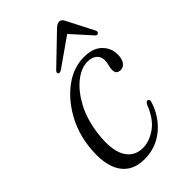

<svg xmlns="http://www.w3.org/2000/svg" viewBox="-193 -673 748 748"><g transform="rotate(-45 181.5 -298.5)"><path d="M252.5 -417.5Q218 -417.5 182.2 -389.2Q146.5 -361 119.2 -309.8Q92 -258.5 83.5 -190Q73.5 -108.5 96.5 -67.5Q119.5 -26.5 168.5 -26.5Q203.5 -26.5 239.8 -51.8Q276 -77 298.5 -134.5Q305 -146 311 -145.5Q315.5 -145.5 317.8 -140.8Q320 -136 316 -125Q295.5 -65 249.2 -28Q203 9 141.5 9Q74 9 43.2 -39.5Q12.5 -88 23 -179Q31 -249 65 -308.5Q99 -368 149 -404Q199 -440 256 -440Q305 -440 330.8 -414.5Q356.5 -389 356 -352Q355.5 -327.5 345.5 -315Q335.5 -302.5 321.5 -302.5Q297 -302.5 297.5 -327Q297.5 -338.5 301 -349.5Q304.5 -360.5 304.5 -374Q304.5 -393.5 290.8 -405.5Q277 -417.5 252.5 -417.5ZM157.5 -468.5Q144.5 -460 139.5 -466Q135 -472 143.5 -480.5L259.5 -592Q274 -606 284.5 -606Q296.5 -606 303.5 -592L361 -480Q365.5 -471 358.5 -466Q352 -461.5 345 -469.5L273 -549.5Z"/></g></svg>

Font: Fraunces 144pt Soft Light
Style: Italic
Weight: 300
Italic angle: -16°
Version: Version 1.000;[b76b70a41]